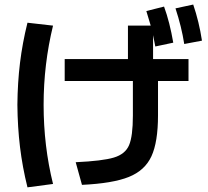

<svg xmlns="http://www.w3.org/2000/svg" viewBox="-20 -802 904 836"><path d="M558.6 -298.8V-449.2H261.7V-544.9H537.1V-690.4H636.2Q627.9 -719.7 617.2 -753.9L694.3 -773.4Q719.2 -705.1 734.4 -616.2L656.2 -599.6Q652.3 -621.1 646.5 -648.9V-544.9H800.8V-449.2H668V-299.8Q668 -183.6 639.4 -121.6Q610.8 -59.6 540.8 -31.5Q470.7 -3.4 336.9 2.9L309.6 -95.7Q426.3 -101.1 475.8 -116Q525.4 -130.9 542 -169.9Q558.6 -209 558.6 -298.8ZM55.7 -345.7Q56.6 -441.9 67.1 -528.3Q77.6 -614.7 99.6 -703.1L210.9 -690.4Q169.9 -522 169.9 -345.7Q169.9 -166.5 210.9 -1L99.6 13.7Q77.6 -74.7 67.1 -161.9Q56.6 -249 55.7 -345.7ZM744.1 -765.6 821.3 -782.2Q846.7 -708 859.4 -625L782.2 -610.4Q770.5 -685.5 744.1 -765.6Z"/></svg>

Font: Pretendard GOV SemiBold
Style: Regular
Weight: 600
Designer: Base glyphs from Inter by Rasmus Andersson; Hangeul glyphs from Noto Sans CJK(Source Han Sans) by Jang Soo-young and Kan
Foundry: Kil Hyung-jin
Version: Version 1.309